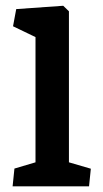

<svg xmlns="http://www.w3.org/2000/svg" viewBox="-20 -656 364 676"><path d="M293.5 0 299.8 -62 222.7 -84.5V-616.2L202.6 -635.7L37.1 -624L25.9 -563.5L105 -525.4V-84.5L30.8 -62.5L24.4 0Z"/></svg>

Font: Neuton
Style: Bold
Weight: 700
Designer: Brian M Zick
Foundry: Brian M Zick
Version: Version 1.560